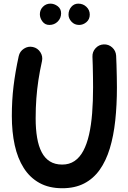

<svg xmlns="http://www.w3.org/2000/svg" viewBox="-20 -972 699 1050"><path d="M159.7 -715Q133.9 -720.7 111 -705.9Q88.1 -691.2 82.4 -665Q63.2 -577 54 -500.1Q44.7 -423.1 44.7 -337.9Q44.7 -250.6 60.5 -178.2Q76.4 -105.8 109.9 -53.2Q143.4 -0.5 195.6 28.4Q247.8 57.4 320.3 57.4Q389.5 57.4 440.1 31.3Q490.7 5.2 525.3 -43.5Q559.8 -92.2 580.5 -160.2Q601.2 -228.3 610.3 -312.8Q619.4 -397.3 619.4 -494.4Q619.4 -520 618.7 -553.2Q618 -586.3 617.1 -617.4Q616.1 -648.4 615.1 -667.6Q613.3 -694.6 593.6 -712.5Q573.9 -730.3 547.2 -729.2Q520.8 -728.1 502.6 -708.3Q484.5 -688.5 485.6 -661.5Q486.6 -642.7 487.3 -612.7Q488 -582.8 488.5 -550.8Q489 -518.8 489 -494.4Q489 -418.1 483.9 -352.8Q478.8 -287.6 467 -235.8Q455.2 -184 435.7 -147.4Q416.3 -110.8 387.6 -91.4Q359 -72 320.3 -72Q280.5 -72 252.9 -89.3Q225.2 -106.6 208.1 -139.3Q190.9 -172.1 183 -218.8Q175 -265.5 175 -324.7Q175 -382.6 178.8 -433.2Q182.5 -483.9 190 -533.5Q197.5 -583.1 209.6 -637.7Q215.3 -663.8 200.6 -686.6Q185.8 -709.4 159.7 -715ZM470.9 -892.2Q470.9 -917 452.6 -934.6Q434.3 -952.1 408.2 -952.1Q385 -952.1 369.9 -934.4Q354.7 -916.6 354.7 -891.7Q354.7 -871 371.1 -853.3Q387.5 -835.6 412.7 -835.6Q434.8 -835.6 452.9 -851.1Q470.9 -866.6 470.9 -892.2ZM314.2 -899.5Q314.2 -923.8 295.6 -938Q277 -952.1 255.7 -952.1Q231.7 -952.1 214.8 -935.1Q198 -918.1 198 -894Q198 -873.5 212 -854.6Q226 -835.6 250.2 -835.6Q277.2 -835.6 295.7 -854.1Q314.2 -872.6 314.2 -899.5Z"/></svg>

Font: Mikhak VF
Style: Regular
Weight: 100
Designer: Amin Abedi
Version: Version 3.001